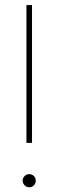

<svg xmlns="http://www.w3.org/2000/svg" viewBox="-20 -748 235 773"><path d="M86.4 -172.9V-727.5H108.9V-172.9ZM97.7 5.9Q86.9 5.9 79.1 -2Q71.3 -9.8 71.3 -20.5Q71.3 -31.7 79.1 -39.3Q86.9 -46.9 97.7 -46.9Q108.9 -46.9 116.5 -39.3Q124 -31.7 124 -20.5Q124 -9.8 116.5 -2Q108.9 5.9 97.7 5.9Z"/></svg>

Font: Inter Display Thin
Style: Regular
Weight: 100
Designer: Rasmus Andersson
Foundry: rsms
Version: Version 4.000;git-a52131595